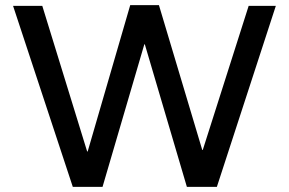

<svg xmlns="http://www.w3.org/2000/svg" viewBox="-20 -723 1127 749"><path d="M264 6 31 -700H145L320 -132H322L488 -703H600L769 -138H771L950 -700H1056L826 6H709L545 -550H543L380 6Z"/></svg>

Font: REM Medium
Style: Regular
Weight: 400
Version: Version 1.005;gftools[0.9.28]